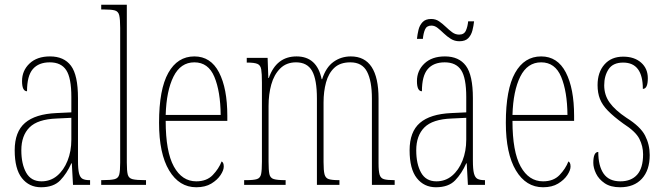

<svg xmlns="http://www.w3.org/2000/svg" viewBox="-20 -780 2800 810"><path d="M153 10Q103 10 72.5 -28.5Q42 -67 42 -146Q42 -224 85.5 -261.5Q129 -299 218 -303L281 -306V-371Q281 -451 259.5 -484Q238 -517 190 -517Q143 -517 118.5 -488.5Q94 -460 94 -395Q73 -395 73 -438Q73 -482 104.5 -512Q136 -542 191 -542Q250 -542 279.5 -502.5Q309 -463 309 -366V-103Q309 -66 313.5 -48.5Q318 -31 328.5 -25.5Q339 -20 358 -20H360V0H288L283 -91H281Q262 -48 234 -19Q206 10 153 10ZM155 -15Q193 -15 221 -38.5Q249 -62 265 -102Q281 -142 281 -191V-283L219 -280Q139 -277 104.5 -242.5Q70 -208 70 -146Q70 -88 90.5 -51.5Q111 -15 155 -15Z M407 0V-20H410Q447 -20 463 -24Q479 -28 483 -43.5Q487 -59 487 -94V-662Q487 -699 483 -715.5Q479 -732 464.5 -736Q450 -740 420 -740H407V-760H515V-94Q515 -59 519 -43.5Q523 -28 539.5 -24Q556 -20 592 -20H596V0Z M808 10Q736 10 693.5 -61Q651 -132 651 -262Q651 -403 690 -472.5Q729 -542 800 -542Q869 -542 904 -474.5Q939 -407 939 -291V-270H679Q679 -140 713.5 -77.5Q748 -15 808 -15Q852 -15 877.5 -41.5Q903 -68 915 -99Q919 -97 921.5 -92Q924 -87 924 -77Q924 -62 910.5 -41.5Q897 -21 871.5 -5.5Q846 10 808 10ZM911 -295Q910 -394 884.5 -455.5Q859 -517 800 -517Q742 -517 712 -457Q682 -397 679 -295Z M1010 0V-20H1019Q1050 -20 1064 -24.5Q1078 -29 1081.5 -45.5Q1085 -62 1085 -98V-432Q1085 -470 1082 -487.5Q1079 -505 1066 -510.5Q1053 -516 1023 -516H1021V-536H1109L1112 -451H1114Q1146 -542 1231 -542Q1317 -542 1337 -446H1339Q1355 -496 1387 -519Q1419 -542 1460 -542Q1577 -542 1577 -364V-91Q1577 -58 1581.5 -43Q1586 -28 1600 -24Q1614 -20 1643 -20H1645V0H1549V-364Q1549 -438 1528.5 -477.5Q1508 -517 1458 -517Q1415 -517 1390.5 -494Q1366 -471 1355.5 -432.5Q1345 -394 1345 -348V-96Q1345 -61 1349 -45Q1353 -29 1366.5 -24.5Q1380 -20 1409 -20H1412V0H1317V-364Q1317 -445 1296.5 -481Q1276 -517 1229 -517Q1188 -517 1162 -491Q1136 -465 1124.5 -423.5Q1113 -382 1113 -333V-98Q1113 -62 1116.5 -45.5Q1120 -29 1135 -24.5Q1150 -20 1183 -20H1185V0Z M1819 10Q1769 10 1738.5 -28.5Q1708 -67 1708 -146Q1708 -224 1751.5 -261.5Q1795 -299 1884 -303L1947 -306V-371Q1947 -451 1925.5 -484Q1904 -517 1856 -517Q1809 -517 1784.5 -488.5Q1760 -460 1760 -395Q1739 -395 1739 -438Q1739 -482 1770.5 -512Q1802 -542 1857 -542Q1916 -542 1945.5 -502.5Q1975 -463 1975 -366V-103Q1975 -66 1979.5 -48.5Q1984 -31 1994.5 -25.5Q2005 -20 2024 -20H2026V0H1954L1949 -91H1947Q1928 -48 1900 -19Q1872 10 1819 10ZM1821 -15Q1859 -15 1887 -38.5Q1915 -62 1931 -102Q1947 -142 1947 -191V-283L1885 -280Q1805 -277 1770.5 -242.5Q1736 -208 1736 -146Q1736 -88 1756.5 -51.5Q1777 -15 1821 -15ZM1918 -606Q1898 -606 1882 -616Q1866 -626 1852.5 -639Q1839 -652 1826.5 -662Q1814 -672 1800 -672Q1780 -672 1773 -655.5Q1766 -639 1764 -616H1739Q1741 -635 1745.5 -654Q1750 -673 1762.5 -686.5Q1775 -700 1799 -700Q1818 -700 1832.5 -690Q1847 -680 1860.5 -667Q1874 -654 1887.5 -644Q1901 -634 1917 -634Q1938 -634 1945.5 -651Q1953 -668 1955 -690H1980Q1978 -671 1973 -651.5Q1968 -632 1955.5 -619Q1943 -606 1918 -606Z M2271 10Q2199 10 2156.5 -61Q2114 -132 2114 -262Q2114 -403 2153 -472.5Q2192 -542 2263 -542Q2332 -542 2367 -474.5Q2402 -407 2402 -291V-270H2142Q2142 -140 2176.5 -77.5Q2211 -15 2271 -15Q2315 -15 2340.5 -41.5Q2366 -68 2378 -99Q2382 -97 2384.5 -92Q2387 -87 2387 -77Q2387 -62 2373.5 -41.5Q2360 -21 2334.5 -5.5Q2309 10 2271 10ZM2374 -295Q2373 -394 2347.5 -455.5Q2322 -517 2263 -517Q2205 -517 2175 -457Q2145 -397 2142 -295Z M2596 10Q2556 10 2531 -7Q2506 -24 2494.5 -48Q2483 -72 2483 -93Q2483 -139 2504 -139Q2504 -80 2526.5 -47.5Q2549 -15 2597 -15Q2643 -15 2668 -43Q2693 -71 2693 -129Q2693 -163 2677.5 -194Q2662 -225 2609 -259Q2569 -288 2545 -312.5Q2521 -337 2511 -362.5Q2501 -388 2501 -421Q2501 -475 2530 -508Q2559 -541 2609 -541Q2656 -541 2684.5 -516Q2713 -491 2713 -450Q2713 -405 2692 -405Q2692 -516 2609 -516Q2566 -516 2547.5 -488Q2529 -460 2529 -420Q2529 -379 2552 -347Q2575 -315 2623 -283Q2682 -246 2701.5 -208Q2721 -170 2721 -126Q2721 -62 2688 -26Q2655 10 2596 10Z"/></svg>

Font: Noto Serif Khmer ExtraCondensed Thin
Style: Regular
Weight: 100
Width: 2
Designer: Danh Hong and the Monotype Design Team
Foundry: Monotype Imaging Inc.
Version: Version 2.004; ttfautohint (v1.8.4.7-5d5b)